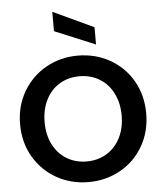

<svg xmlns="http://www.w3.org/2000/svg" viewBox="-63 -1019 912 1080"><g transform="rotate(-5 393.5 -479.0)"><path d="M37.4 -350Q37.4 -452.5 85.1 -534Q132.9 -615.5 214.1 -661.3Q295.4 -707 393.4 -707Q492.4 -707 574 -661.3Q655.5 -615.5 702.5 -534.3Q749.5 -453 749.5 -350Q749.5 -247 702.2 -165.5Q655 -84 573.4 -38.5Q491.9 7 393.4 7Q295.4 7 214.1 -38.5Q132.9 -84 85.1 -165.5Q37.4 -247 37.4 -350ZM610.9 -350Q610.9 -420.8 583.2 -475.7Q555.6 -530.6 505.9 -560.6Q456.3 -590.5 393.4 -590.5Q330 -590.5 280.4 -560.6Q230.8 -530.6 203.3 -475.7Q175.9 -420.8 175.9 -350Q175.9 -279.2 203.3 -224.5Q230.8 -169.9 280.4 -139.7Q330 -109.5 393.4 -109.5Q456.3 -109.5 505.9 -139.7Q555.6 -169.9 583.2 -224.5Q610.9 -279.2 610.9 -350ZM272.9 -855.5V-964.9L502.1 -857.8V-760.5Z"/></g></svg>

Font: AF Albert Sans Medium
Style: Regular
Weight: 500
Designer: Andreas Rasmussen
Foundry: a.Foundry
Version: Version 1.300;Glyphs 3.2 (3231)